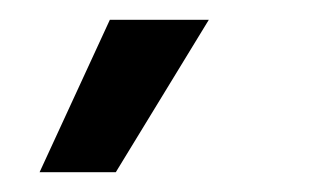

<svg xmlns="http://www.w3.org/2000/svg" viewBox="-20 -770 323 194"><path d="M97 -596H20L91 -750H191Z"/></svg>

Font: Bricolage Grotesque 17pt
Style: Regular
Weight: 400
Version: Version 1.001;gftools[0.9.33.dev8+g029e19f]